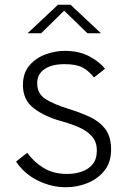

<svg xmlns="http://www.w3.org/2000/svg" viewBox="-20 -776 535 808"><path d="M257.5 12Q197 12 140 -15.8Q83 -43.5 47.5 -96L94.5 -133Q121.5 -95.5 162.5 -69.8Q203.5 -44 262.5 -44Q295.5 -44 324 -53.8Q352.5 -63.5 370 -85Q387.5 -106.5 387.5 -142.5Q387.5 -178.5 367.2 -201.8Q347 -225 313 -240Q279 -255 238.5 -266Q167.5 -285.5 122 -320.5Q76.5 -355.5 76.5 -417.5Q76.5 -470 104.8 -501.8Q133 -533.5 173.5 -547.8Q214 -562 251.5 -562Q312.5 -562 355.8 -539Q399 -516 422 -486.5L375.5 -450Q353 -478.5 326.8 -492.2Q300.5 -506 251.5 -506Q197 -506 166.8 -484.8Q136.5 -463.5 136.5 -426Q136.5 -381 172.2 -358.8Q208 -336.5 269.5 -317.5Q316.5 -303 357 -284.5Q397.5 -266 422.5 -233.8Q447.5 -201.5 447.5 -146.5Q447.5 -92.5 419.2 -57.5Q391 -22.5 347.2 -5.2Q303.5 12 257.5 12ZM96 -636 224 -756H277L405 -636H348L250 -731L153 -636Z"/></svg>

Font: Junction Light
Style: Regular
Weight: 300
Designer: Caroline Hadilaksono
Foundry: Caroline Hadilaksono, Tyler Finck, The League of Moveable Type
Version: Version 2.000; ttfautohint (v1.8.3)